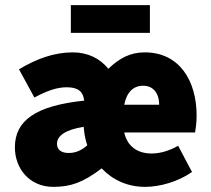

<svg xmlns="http://www.w3.org/2000/svg" viewBox="-20 -716 822 748"><path d="M188 12C255 12 304 -5 376 -60C419 -15 476 12 546 12C602 12 674 -8 728 -46L674 -148C638 -128 604 -118 570 -118C518 -118 476 -144 464 -200H740C742 -212 746 -236 746 -266C746 -400 680 -512 544 -512C488 -512 446 -490 402 -448C370 -488 322 -512 264 -512C192 -512 124 -488 54 -446L114 -336C166 -364 204 -376 240 -376C285 -376 304 -359 308 -324C118 -304 38 -246 38 -142C38 -60 94 12 188 12ZM248 -120C218 -120 202 -133 202 -156C202 -185 231 -210 306 -222L308 -203C310 -186 314 -168 320 -150C300 -132 277 -120 248 -120ZM464 -308C474 -358 500 -382 538 -382C576 -382 600 -354 600 -308ZM256 -588H564V-696H256Z"/></svg>

Font: Source Sans Pro Black
Style: Regular
Weight: 900
Designer: Paul D. Hunt
Foundry: Adobe Systems Incorporated
Version: Version 3.006;hotconv 1.0.111;makeotfexe 2.5.65597